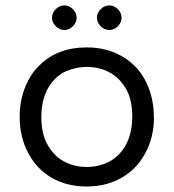

<svg xmlns="http://www.w3.org/2000/svg" viewBox="-20 -676 634 701"><path d="M183.6 -580.1Q197.3 -566.4 214.8 -566.4Q232.4 -566.4 246.1 -580.1Q259.8 -593.8 259.8 -611.3Q259.8 -628.9 246.1 -642.6Q232.4 -656.2 214.8 -656.2Q197.3 -656.2 183.6 -642.6Q169.9 -628.9 169.9 -611.3Q169.9 -593.8 183.6 -580.1ZM347.7 -580.1Q361.3 -566.4 378.9 -566.4Q396.5 -566.4 410.2 -580.1Q423.8 -593.8 423.8 -611.3Q423.8 -628.9 410.2 -642.6Q396.5 -656.2 378.9 -656.2Q361.3 -656.2 347.7 -642.6Q334 -628.9 334 -611.3Q334 -593.8 347.7 -580.1ZM538.1 -296.9Q528.3 -361.3 493.2 -410.2Q465.8 -447.3 424.8 -470.7Q369.1 -502.9 296.9 -502.9Q188.5 -502.9 122.1 -435.5Q98.6 -413.1 83 -381.8Q51.8 -323.2 51.8 -249.5Q51.8 -175.8 83 -117.2Q113.3 -59.6 168 -27.3Q223.6 4.9 295.9 4.9Q368.2 4.9 423.8 -26.9Q479.5 -58.6 510.7 -117.2Q526.4 -145.5 534.2 -178.7Q542 -211.9 542 -243.2Q542 -274.4 538.1 -296.9ZM296.9 -66.4Q251 -66.4 213.9 -86.4Q176.8 -106.4 154.3 -146.5Q130.9 -185.5 130.9 -250Q130.9 -336.9 180.7 -387.7Q197.3 -404.3 216.8 -414.1Q255.9 -431.6 296.9 -431.6Q342.8 -431.6 379.9 -411.6Q417 -391.6 439.5 -352.5Q462.9 -313.5 462.9 -250Q462.9 -162.1 413.1 -111.3Q377.9 -76.2 324.2 -68.4Q310.5 -66.4 296.9 -66.4Z"/></svg>

Font: FakePearl
Style: Light
Weight: 350
Version: Version 1.2